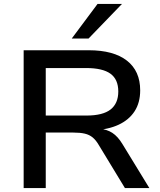

<svg xmlns="http://www.w3.org/2000/svg" viewBox="-20 -962 817 982"><path d="M101 0V-705H434Q561 -705 629 -652Q697 -599 697 -500Q697 -437 668.5 -393Q640 -349 586.5 -324Q533 -299 458 -296L466 -304L489 -303Q526 -301 554.5 -282.5Q583 -264 607 -224L744 0H619L486 -219Q471 -245 454 -259Q437 -273 413.5 -278.5Q390 -284 355 -284H214V0ZM214 -371H422Q506 -371 545.5 -402Q585 -433 585 -494Q585 -556 545 -585Q505 -614 420 -614H214ZM347 -765 479 -942H604L433 -765Z"/></svg>

Font: Nunito Sans 10pt SemiExpanded SemiBold
Style: Regular
Weight: 600
Width: 6
Designer: Vernon Adams
Foundry: Vernon Adams
Version: Version 3.101;gftools[0.9.27]